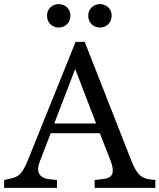

<svg xmlns="http://www.w3.org/2000/svg" viewBox="-22 -907 770 927"><path d="M-2 0V-38L21 -43Q58 -49 76 -68Q94 -87 112 -132L343 -705H387L613 -129Q629 -88 648.5 -66Q668 -44 709 -40L728 -38V0H435V-38L469 -42Q511 -45 519.5 -66.5Q528 -88 513 -128L460 -264H223L171 -130Q139 -47 224 -41L253 -38V0ZM240 -311H442L341 -574ZM461 -774Q437 -774 420.5 -790Q404 -806 404 -831Q404 -856 420.5 -871.5Q437 -887 461 -887Q484 -887 500.5 -871.5Q517 -856 517 -831Q517 -806 500.5 -790Q484 -774 461 -774ZM262 -774Q238 -774 221.5 -790Q205 -806 205 -831Q205 -856 221.5 -871.5Q238 -887 262 -887Q285 -887 301.5 -871.5Q318 -856 318 -831Q318 -806 301.5 -790Q285 -774 262 -774Z"/></svg>

Font: Hedvig Letters Serif 14pt
Style: Regular
Weight: 400
Designer: Alexander Örn & Tor Weibull
Foundry: Kanon Foundry
Version: Version 1.000; ttfautohint (v1.8.4.7-5d5b)